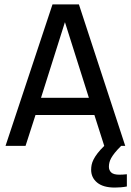

<svg xmlns="http://www.w3.org/2000/svg" viewBox="-20 -658 592 866"><path d="M552.2 183.1V127.9C546.7 128.6 540.8 129.1 534.4 129.4C528.1 129.7 522.6 129.9 518.1 129.9C500.8 129.9 488.7 126.5 481.7 119.9C474.7 113.2 471.2 104.7 471.2 94.2C471.2 88.1 471.9 81.8 473.4 75.4C474.9 69.1 477.5 62.3 481.4 55.2C485.4 48 490.9 40 498 31C505.2 22.1 514.6 11.7 526.4 0H544.9L335.9 -638.2H216.8L4.9 0H95.2L140.1 -139.2H405.8L450.2 0C437.5 12.4 427.3 23.6 419.7 33.7C412 43.8 406.1 53.1 401.9 61.5C397.6 70 394.8 78 393.3 85.4C391.8 92.9 391.1 100.4 391.1 107.9C391.1 131.3 400.1 150.6 418.2 165.5C436.3 180.5 462.9 188 498 188C506.2 188 515.2 187.6 525.1 186.8C535.1 186 544.1 184.7 552.2 183.1ZM380.9 -216.8H165L272.9 -558.1Z"/></svg>

Font: CodeNewRoman Nerd Font Mono
Style: Regular
Weight: 400
Monospace: yes
Designer: Sam Radian
Foundry: Code New Roman
Version: Version 2.00 November 29, 2014;Nerd Fonts 3.2.1